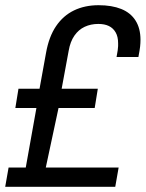

<svg xmlns="http://www.w3.org/2000/svg" viewBox="-20 -718 560 738"><path d="M0 0 13 -74H79L120 -303H39L51 -377H132L157 -515Q168 -577 195.5 -617.5Q223 -658 264.5 -678Q306 -698 359 -698Q410 -698 446 -683.5Q482 -669 501 -639Q520 -609 520 -565Q520 -552 518.5 -538.5Q517 -525 512 -499H428Q431 -515 432.5 -525Q434 -535 434 -541Q434 -547 434 -552Q434 -577 424.5 -593.5Q415 -610 398.5 -618Q382 -626 358 -626Q329 -626 305.5 -615Q282 -604 266 -581Q250 -558 244 -523L217 -377H356L344 -303H205L156 -74H436L423 0Z"/></svg>

Font: Archivo SemiCondensed
Style: Italic
Weight: 400
Width: 4
Italic angle: -10°
Designer: Hector Gatti
Foundry: Omnibus-Type
Version: Version 2.001